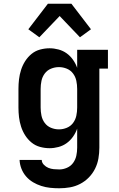

<svg xmlns="http://www.w3.org/2000/svg" viewBox="-20 -787 640 1030"><path d="M298 223Q273 223 249 220.5Q225 218 201.5 210.5Q178 203 157 190.5Q136 178 120 159.5Q104 141 95 118Q86 95 85 71H204Q204 85 215 96.5Q226 108 239.5 113.5Q253 119 268 120.5Q283 122 298 122Q319 122 339.5 113Q360 104 372.5 86.5Q385 69 389.5 48Q394 27 394 5V-97Q386 -74 371.5 -53.5Q357 -33 337.5 -19Q318 -5 294 1.5Q270 8 246 8Q220 8 194.5 1Q169 -6 149 -22.5Q129 -39 115 -61Q101 -83 93 -108Q85 -133 82 -158.5Q79 -184 79 -210V-310Q79 -336 82 -361.5Q85 -387 93 -412Q101 -437 115 -459Q129 -481 149 -497.5Q169 -514 194.5 -521Q220 -528 246 -528Q270 -528 294 -521.5Q318 -515 337.5 -501Q357 -487 371.5 -466.5Q386 -446 394 -423V-520H559V-419H513V5Q513 34 508 63Q503 92 490 118Q477 144 456.5 165Q436 186 410 199.5Q384 213 355.5 218Q327 223 298 223ZM296 -93Q318 -93 338.5 -101.5Q359 -110 372 -127.5Q385 -145 389.5 -166.5Q394 -188 394 -210V-310Q394 -332 389.5 -353.5Q385 -375 372 -392.5Q359 -410 338.5 -418.5Q318 -427 296 -427Q274 -427 253.5 -418.5Q233 -410 220 -392.5Q207 -375 202.5 -353.5Q198 -332 198 -310V-210Q198 -188 202.5 -166.5Q207 -145 220 -127.5Q233 -110 253.5 -101.5Q274 -93 296 -93ZM191 -587 132 -630 237 -767H363L468 -630L409 -587L300 -701Z"/></svg>

Font: Iosevka HT Extended
Style: Bold
Weight: 700
Width: 7
Monospace: yes
Designer: Belleve Invis
Foundry: Belleve Invis
Version: Version 32.3.0; ttfautohint (v1.8.4)